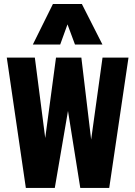

<svg xmlns="http://www.w3.org/2000/svg" viewBox="-20 -919 662 939"><path d="M106.4 0 13.2 -637.2H150.4L201.2 -244.1L253.9 -637.2H377.9L425.8 -236.3L481.4 -637.2H608.4L514.2 0H372.6L312.5 -376.5L248 0ZM140.6 -701.2 238.8 -899.4H380.4L481 -701.2H346.7L310.1 -799.8L274.4 -701.2Z"/></svg>

Font: Oswald-Bold
Style: Bold
Weight: 700
Designer: vernon adams
Foundry: vernon adams
Version: Version 2.002; ttfautohint (v0.92.18-e454-dirty) -l 8 -r 50 